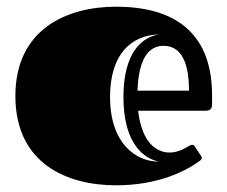

<svg xmlns="http://www.w3.org/2000/svg" viewBox="-20 -537 680 574"><path d="M487 -81C449 -81 404 -109 393 -206H595C609 -206 614 -213 614 -225V-252C614 -449 490 -517 327 -517C180 -517 26 -450 26 -250C26 -48 180 17 327 17C452 17 535 -25 577 -56C580 -58 583 -60 583 -64C583 -66 583 -68 581 -71L563 -98C560 -103 559 -104 553 -104C546 -104 522 -81 487 -81ZM391 -266C395 -383 439 -400 469 -400C510 -400 545 -370 545 -266ZM455 -54C389 -53 309 -106 309 -247C309 -379 376 -432 455 -434C404 -426 349 -379 349 -247C349 -104 413 -62 455 -54Z"/></svg>

Font: Fascinate Inline
Style: Regular
Weight: 900
Designer: Astigmatic (AOETI)
Foundry: Astigmatic (AOETI)
Version: Version 1.000